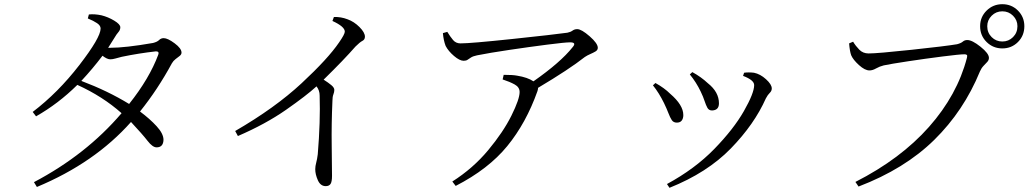

<svg xmlns="http://www.w3.org/2000/svg" viewBox="-20 -846 4920 916"><path d="M735 -585Q741 -601 724 -601Q643 -592 561 -575Q545 -571 531 -567Q517 -563 506 -563Q491 -563 469 -580Q422 -518 368 -460Q495 -412 596 -350Q693 -472 735 -585ZM496 -618H506Q578 -618 710 -641Q730 -646 739 -655Q748 -664 761 -664Q780 -664 813 -639.5Q846 -615 846 -595Q846 -586 837 -579Q828 -572 817.5 -564Q807 -556 800 -544Q733 -420 648 -314Q695 -279 727.5 -243.5Q760 -208 760 -179Q759 -143 727 -143Q708 -143 684 -174Q660 -205 605 -264Q432 -69 156 46L142 23Q391 -108 560 -306Q470 -386 349 -441Q258 -351 152 -291L136 -312Q257 -404 358.5 -535.5Q460 -667 460 -710Q460 -724 443 -735.5Q426 -747 399 -758L404 -777Q431 -780 464 -773Q496 -765 525 -747.5Q554 -730 554 -716Q554 -703 545 -693Q536 -683 525 -664Q511 -641 496 -618Z M1566 -746 1573 -765Q1607 -766 1638 -754Q1669 -743 1695 -717Q1721 -691 1721 -671Q1721 -657 1709 -651Q1697 -645 1676 -624Q1622 -562 1524 -466Q1546 -452 1560.5 -440Q1575 -428 1575 -417Q1575 -407 1570.5 -395.5Q1566 -384 1566 -365Q1561 -253 1562.5 -152.5Q1564 -52 1564 -7Q1564 21 1557 31.5Q1550 42 1534 42Q1509 42 1496.5 14Q1484 -14 1484 -39Q1484 -53 1488.5 -69.5Q1493 -86 1496 -110Q1509 -267 1505 -390Q1505 -415 1490 -434Q1442 -390 1344.5 -322Q1247 -254 1115 -197L1102 -221Q1292 -331 1418.5 -448.5Q1545 -566 1598 -644Q1625 -683 1625 -695Q1625 -719 1566 -746Z M2093 -688 2114 -694Q2128 -671 2141.5 -655Q2155 -639 2177 -639Q2225 -639 2424 -660Q2623 -681 2687 -690Q2702 -693 2711.5 -700Q2721 -707 2734 -707Q2754 -707 2793 -673Q2832 -639 2832 -618Q2832 -607 2821 -600.5Q2810 -594 2796 -588Q2782 -582 2770 -574Q2695 -515 2547 -427Q2547 -420 2544 -411Q2490 -259 2400 -149Q2310 -39 2154 41L2138 20Q2237 -43 2309 -129.5Q2381 -216 2420 -294.5Q2459 -373 2459 -407Q2459 -430 2435.5 -443Q2412 -456 2378 -467L2383 -489Q2427 -489 2447 -485Q2497 -477 2525 -458Q2655 -549 2712 -621Q2732 -644 2700 -644Q2676 -644 2590.5 -633Q2505 -622 2410.5 -608Q2316 -594 2256 -582Q2237 -578 2227.5 -572Q2218 -566 2211 -561Q2204 -556 2192 -556Q2173 -556 2146 -579Q2119 -602 2106 -627Q2096 -653 2093 -688Z M3323 -409Q3302 -453 3271 -491L3283 -502Q3325 -479 3357 -449Q3410 -407 3410 -353Q3410 -320 3377 -319Q3362 -319 3355 -331.5Q3348 -344 3341.5 -364Q3335 -384 3323 -409ZM3634 -377Q3579 -253 3466.5 -137.5Q3354 -22 3174 50L3162 32Q3295 -40 3387.5 -135Q3480 -230 3529 -316Q3578 -402 3578 -440Q3578 -464 3525 -484L3530 -499Q3551 -502 3577 -499Q3607 -493 3634.5 -468Q3662 -443 3662 -424Q3662 -412 3652.5 -403Q3643 -394 3634 -377ZM3148 -354Q3124 -403 3095 -439L3107 -450Q3150 -426 3177 -399Q3240 -345 3240 -297Q3240 -281 3232.5 -271Q3225 -261 3209 -261Q3193 -261 3185 -273Q3177 -285 3169 -306Q3161 -327 3148 -354Z M4762 -615Q4718 -615 4687 -645.5Q4656 -676 4656 -721Q4656 -765 4687 -795.5Q4718 -826 4762 -826Q4806 -826 4836.5 -795.5Q4867 -765 4867 -721Q4867 -676 4836.5 -645.5Q4806 -615 4762 -615ZM4762 -792Q4732 -792 4711 -771Q4690 -750 4690 -721Q4690 -690 4711 -669Q4732 -648 4762 -648Q4792 -648 4813 -669Q4834 -690 4834 -721Q4834 -750 4813 -771Q4792 -792 4762 -792ZM4050 -647Q4062 -627 4079.5 -609Q4097 -591 4124 -591Q4166 -591 4329.5 -608.5Q4493 -626 4546 -635Q4565 -640 4573.5 -647.5Q4582 -655 4595 -655Q4618 -655 4658 -623Q4698 -591 4698 -570Q4698 -559 4690 -550.5Q4682 -542 4672 -531.5Q4662 -521 4655 -505Q4578 -317 4437 -178.5Q4296 -40 4076 44L4061 22Q4277 -88 4412 -240.5Q4547 -393 4593 -570Q4596 -581 4592.5 -584Q4589 -587 4581 -587Q4559 -587 4476.5 -576.5Q4394 -566 4311.5 -553.5Q4229 -541 4196 -534Q4176 -529 4159.5 -519.5Q4143 -510 4128 -510Q4106 -510 4078 -535.5Q4050 -561 4041 -582Q4034 -601 4031 -639Z"/></svg>

Font: Han-Nom Khai
Style: Regular
Weight: 400
Version: Version 1.200;June 22, 2023;FontCreator 14.0.0.2814 64-bit